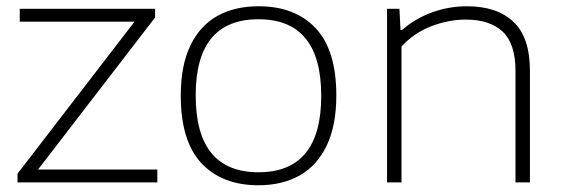

<svg xmlns="http://www.w3.org/2000/svg" viewBox="-20 -568 1758 598"><path d="M98.5 -40H470V0H34.5V-27L399 -500.5H41.5V-540.5H463V-513.5Z M543 -270.5Q543 -364 573 -426.2Q603 -488.5 657.2 -518.5Q711.5 -548.5 785 -548.5Q899 -548.5 963.2 -480.2Q1027.5 -412 1027.5 -270.5Q1027.5 -176.5 997.2 -114Q967 -51.5 912.8 -21.2Q858.5 9 785 9Q671.5 9 607.2 -59.8Q543 -128.5 543 -270.5ZM980.5 -269.5Q980.5 -508 785 -508Q589.5 -508 589.5 -271Q589.5 -31.5 785 -31.5Q980.5 -31.5 980.5 -269.5Z M1185.5 -540.5H1224L1227.5 -474.5H1232Q1273.5 -510.5 1325.8 -529.5Q1378 -548.5 1434.5 -548.5Q1527.5 -548.5 1579 -500.2Q1630.5 -452 1630.5 -347.5V0H1585.5V-347.5Q1585.5 -431.5 1545.8 -469.2Q1506 -507 1430.5 -507Q1377.5 -507 1323.8 -486.5Q1270 -466 1230.5 -423V0H1185.5Z"/></svg>

Font: Encode Sans Expanded ExtraLight
Style: Regular
Weight: 275
Width: 7
Designer: Multiple Designers
Foundry: Impallari Type
Version: Version 2.000